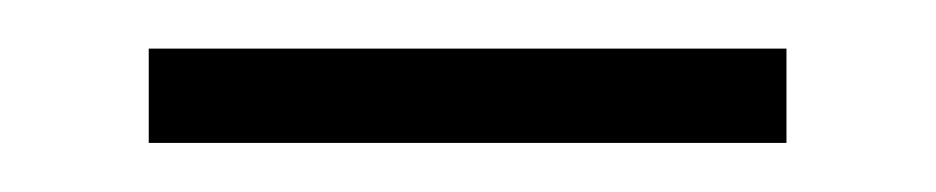

<svg xmlns="http://www.w3.org/2000/svg" viewBox="-20 -715 385 79"><path d="M303.6 -695V-656.2H41.2V-695Z"/></svg>

Font: Inter Extra Light BETA
Style: Regular
Weight: 200
Designer: Rasmus Andersson
Foundry: rsms
Version: Version 3.011;git-f93a4a705